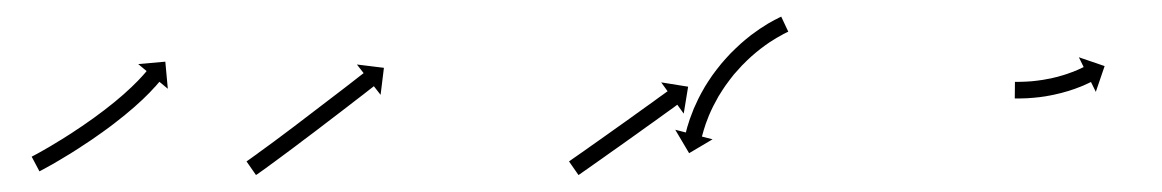

<svg xmlns="http://www.w3.org/2000/svg" viewBox="-20 -279 1398 231"><path d="M19.8 -91.4C19.3 -91.1 18.7 -90.8 18.1 -90.5L27.5 -72.8C28.1 -73.1 28.6 -73.4 29.2 -73.8L29.2 -73.8L29.3 -73.8C30.9 -74.7 32.6 -75.6 34.3 -76.5L34.3 -76.5L34.3 -76.5C36.9 -77.9 39.5 -79.4 42 -80.8C42 -80.8 42 -80.8 42.1 -80.8C42.1 -80.8 42.1 -80.8 42.1 -80.8C45.4 -82.7 48.7 -84.6 52 -86.6C52 -86.6 52 -86.6 52 -86.6C52 -86.6 52 -86.6 52 -86.6C55.9 -88.9 59.8 -91.2 63.6 -93.6C63.6 -93.6 63.6 -93.6 63.6 -93.6C63.7 -93.6 63.7 -93.6 63.7 -93.6C68 -96.3 72.2 -99 76.4 -101.7C76.4 -101.7 76.5 -101.7 76.5 -101.7C76.5 -101.7 76.5 -101.8 76.5 -101.8C81 -104.7 85.5 -107.7 90 -110.7C90 -110.7 90 -110.7 90 -110.7C90 -110.7 90 -110.7 90 -110.7C94.6 -113.9 99.2 -117.1 103.7 -120.3C103.7 -120.3 103.7 -120.3 103.7 -120.3C103.8 -120.3 103.8 -120.4 103.8 -120.4C108.3 -123.6 112.8 -126.9 117.2 -130.3C117.2 -130.3 117.2 -130.3 117.3 -130.3C117.3 -130.4 117.3 -130.4 117.3 -130.4C121.6 -133.7 125.8 -137 130 -140.4C130 -140.4 130 -140.4 130.1 -140.4C130.1 -140.5 130.1 -140.5 130.1 -140.5C134 -143.7 137.9 -147 141.7 -150.3C141.7 -150.3 141.8 -150.3 141.8 -150.3C141.8 -150.4 141.8 -150.4 141.8 -150.4C145.2 -153.4 148.6 -156.5 151.9 -159.6C151.9 -159.6 151.9 -159.6 152 -159.7C152 -159.7 152 -159.7 152 -159.7C154.8 -162.4 157.6 -165.1 160.3 -167.9C160.3 -167.9 160.3 -167.9 160.3 -167.9C160.4 -167.9 160.4 -168 160.4 -168C162.4 -170.1 164.5 -172.3 166.5 -174.6C166.5 -174.6 166.5 -174.6 166.6 -174.6C166.6 -174.6 166.6 -174.6 166.6 -174.6C167.9 -176.1 169.2 -177.6 170.4 -179C170.4 -179 170.4 -179 170.4 -179.1C170.5 -179.1 170.5 -179.1 170.5 -179.1C170.9 -179.6 171.3 -180.1 171.8 -180.6L181.9 -172.2L178.9 -204.8L146.3 -201.9L156.4 -193.5C156 -193 155.6 -192.5 155.2 -192C155.2 -192 155.2 -192 155.2 -192C155.2 -192 155.2 -192 155.2 -192C154 -190.6 152.8 -189.3 151.6 -187.9C151.6 -187.9 151.7 -187.9 151.7 -188C151.7 -188 151.7 -188 151.7 -188C149.8 -185.9 147.9 -183.8 145.9 -181.8C145.9 -181.8 145.9 -181.8 146 -181.8C146 -181.9 146 -181.9 146 -181.9C143.4 -179.3 140.8 -176.7 138.1 -174.1C138.1 -174.1 138.2 -174.1 138.2 -174.2C138.2 -174.2 138.2 -174.2 138.2 -174.2C135 -171.2 131.8 -168.2 128.5 -165.3C128.5 -165.3 128.6 -165.4 128.6 -165.4C128.6 -165.4 128.6 -165.4 128.6 -165.4C124.9 -162.2 121.2 -159 117.4 -155.9C117.4 -155.9 117.4 -155.9 117.4 -155.9C117.4 -156 117.5 -156 117.5 -156C113.4 -152.7 109.2 -149.4 105.1 -146.2C105.1 -146.2 105.1 -146.2 105.1 -146.2C105.1 -146.2 105.2 -146.3 105.2 -146.3C100.8 -143 96.4 -139.7 92 -136.5C92 -136.5 92 -136.6 92.1 -136.6C92.1 -136.6 92.1 -136.6 92.1 -136.6C87.7 -133.4 83.2 -130.3 78.7 -127.2C78.7 -127.2 78.7 -127.2 78.7 -127.2C78.8 -127.3 78.8 -127.3 78.8 -127.3C74.4 -124.3 70 -121.4 65.6 -118.5C65.6 -118.5 65.6 -118.5 65.6 -118.5C65.6 -118.5 65.6 -118.5 65.6 -118.5C61.5 -115.9 57.3 -113.2 53.1 -110.6C53.1 -110.6 53.1 -110.6 53.1 -110.6C53.2 -110.6 53.2 -110.7 53.2 -110.7C49.4 -108.3 45.6 -106.1 41.8 -103.8C41.8 -103.8 41.8 -103.8 41.8 -103.8C41.8 -103.8 41.9 -103.8 41.9 -103.8C38.6 -101.9 35.4 -100.1 32.2 -98.2C32.2 -98.2 32.2 -98.2 32.2 -98.2C32.2 -98.2 32.2 -98.2 32.2 -98.2C29.7 -96.8 27.2 -95.4 24.7 -94L24.7 -94L24.7 -94C23.1 -93.2 21.5 -92.3 19.8 -91.4L19.8 -91.4Z M278.2 -85.9C277.7 -85.6 277.1 -85.2 276.6 -84.8L288 -68.4C288.5 -68.8 289.1 -69.1 289.6 -69.5L289.6 -69.5L289.7 -69.5C291.2 -70.6 292.8 -71.7 294.3 -72.8L294.3 -72.8L294.3 -72.8C296.7 -74.5 299.1 -76.2 301.5 -77.9L301.5 -78L301.5 -78C304.5 -80.2 307.6 -82.4 310.7 -84.7L310.7 -84.7L310.7 -84.7C314.3 -87.3 317.9 -90 321.5 -92.7L321.5 -92.7L321.5 -92.7C325.5 -95.6 329.5 -98.6 333.5 -101.6L333.5 -101.6L333.5 -101.6C337.8 -104.8 342.1 -108 346.3 -111.3L346.3 -111.3L346.3 -111.3C350.7 -114.6 355.1 -117.9 359.5 -121.2C363.9 -124.6 368.3 -127.9 372.7 -131.3C376.9 -134.5 381.1 -137.7 385.4 -141C389.3 -144 393.3 -147.1 397.3 -150.1C400.8 -152.8 404.3 -155.6 407.9 -158.3C410.9 -160.6 413.9 -162.9 416.9 -165.2C419.2 -167 421.5 -168.8 423.8 -170.6C425.2 -171.7 426.7 -172.9 428.2 -174C428.7 -174.4 429.2 -174.9 429.8 -175.3L437.9 -164.9L441.9 -197.4L409.4 -201.4L417.5 -191C417 -190.6 416.4 -190.2 415.9 -189.8C414.4 -188.7 413 -187.5 411.5 -186.4C409.2 -184.6 406.9 -182.8 404.6 -181C401.6 -178.7 398.6 -176.4 395.7 -174.1C392.1 -171.4 388.6 -168.7 385.1 -166C381.1 -162.9 377.2 -159.9 373.2 -156.9C369 -153.6 364.8 -150.4 360.5 -147.2C356.2 -143.8 351.8 -140.5 347.4 -137.2C343 -133.8 338.7 -130.5 334.3 -127.2L334.3 -127.2L334.3 -127.2C330 -124 325.8 -120.8 321.5 -117.6L321.5 -117.6L321.5 -117.6C317.5 -114.7 313.6 -111.7 309.6 -108.7L309.6 -108.7L309.6 -108.7C306 -106.1 302.4 -103.4 298.8 -100.8L298.8 -100.8L298.8 -100.8C295.8 -98.6 292.8 -96.4 289.7 -94.2L289.7 -94.2L289.8 -94.2C287.4 -92.5 285.1 -90.8 282.7 -89.1L282.7 -89.1L282.7 -89.1C281.2 -88.1 279.7 -87 278.2 -85.9L278.2 -85.9Z M665.9 -85.7C665.5 -85.4 665 -85.1 664.6 -84.8L676 -68.4C676.5 -68.7 676.9 -69 677.4 -69.3C678.6 -70.2 679.9 -71.1 681.2 -72C683.1 -73.4 685.1 -74.7 687.1 -76.1C689.6 -77.9 692.1 -79.7 694.7 -81.5C697.7 -83.6 700.7 -85.7 703.7 -87.8C707.1 -90.2 710.5 -92.6 713.8 -95C717.4 -97.5 721 -100 724.6 -102.6C728.3 -105.2 732 -107.8 735.7 -110.5C739.4 -113.1 743.1 -115.7 746.8 -118.4C750.3 -120.9 753.9 -123.5 757.5 -126.1C760.8 -128.4 764.1 -130.8 767.5 -133.2C770.5 -135.4 773.5 -137.5 776.5 -139.7C779 -141.5 781.5 -143.3 784 -145.1C786 -146.5 787.9 -147.9 789.9 -149.3C791.1 -150.3 792.4 -151.2 793.6 -152.1C794.1 -152.4 794.5 -152.7 794.9 -153L802.6 -142.3L807.9 -174.7L775.5 -179.9L783.2 -169.2C782.8 -168.9 782.4 -168.6 781.9 -168.3C780.7 -167.4 779.4 -166.5 778.2 -165.6C776.2 -164.2 774.3 -162.8 772.3 -161.4C769.8 -159.6 767.3 -157.7 764.8 -155.9C761.8 -153.8 758.8 -151.6 755.8 -149.5C752.5 -147.1 749.1 -144.7 745.8 -142.3C742.3 -139.8 738.7 -137.2 735.1 -134.6C731.4 -132 727.7 -129.4 724.1 -126.8C720.4 -124.1 716.7 -121.5 713 -118.9C709.4 -116.3 705.8 -113.8 702.3 -111.3C698.9 -108.9 695.6 -106.5 692.2 -104.2C689.2 -102.1 686.2 -100 683.2 -97.8C680.7 -96.1 678.1 -94.3 675.6 -92.5C673.6 -91.1 671.7 -89.7 669.7 -88.4C668.4 -87.5 667.2 -86.6 665.9 -85.7ZM926.6 -240C927.2 -240.3 927.8 -240.6 928.4 -240.9L919.9 -259C919.3 -258.7 918.7 -258.4 918.1 -258.1C918.1 -258.1 918.1 -258.1 918 -258.1C918 -258.1 918 -258.1 918 -258.1C916.2 -257.2 914.5 -256.3 912.8 -255.4C912.8 -255.4 912.7 -255.4 912.7 -255.4C912.7 -255.4 912.6 -255.4 912.6 -255.4C910 -254 907.3 -252.5 904.7 -251C904.7 -251 904.6 -250.9 904.6 -250.9C904.6 -250.9 904.5 -250.9 904.5 -250.9C901.2 -248.9 897.9 -246.8 894.6 -244.6C894.6 -244.6 894.5 -244.6 894.5 -244.6C894.4 -244.5 894.4 -244.5 894.4 -244.5C890.6 -241.9 886.8 -239.2 883.1 -236.4C883.1 -236.4 883.1 -236.4 883.1 -236.3C883 -236.3 883 -236.3 883 -236.3C878.9 -233.1 875 -229.8 871.1 -226.4C871.1 -226.4 871 -226.4 871 -226.3C870.9 -226.3 870.9 -226.2 870.9 -226.2C866.8 -222.5 862.9 -218.7 859 -214.8C859 -214.8 858.9 -214.8 858.9 -214.7C858.8 -214.7 858.8 -214.6 858.8 -214.6C854.9 -210.5 851.1 -206.2 847.4 -201.9C847.4 -201.9 847.4 -201.9 847.3 -201.8C847.3 -201.8 847.3 -201.7 847.3 -201.7C843.7 -197.3 840.2 -192.8 836.9 -188.2C836.9 -188.2 836.8 -188.1 836.8 -188.1C836.8 -188 836.7 -187.9 836.7 -187.9C833.6 -183.4 830.6 -178.8 827.7 -174.1C827.7 -174.1 827.7 -174 827.7 -174C827.6 -173.9 827.6 -173.8 827.6 -173.8C825 -169.4 822.5 -164.8 820.2 -160.2C820.2 -160.2 820.2 -160.2 820.1 -160.1C820.1 -160.1 820.1 -160 820.1 -160C818.1 -155.9 816.2 -151.6 814.3 -147.4C814.3 -147.4 814.3 -147.3 814.3 -147.3C814.3 -147.2 814.3 -147.2 814.3 -147.2C812.8 -143.5 811.4 -139.9 810.1 -136.2C810.1 -136.2 810.1 -136.2 810.1 -136.1C810.1 -136.1 810 -136 810 -136C809.1 -133.2 808.2 -130.3 807.3 -127.4C807.3 -127.4 807.3 -127.4 807.3 -127.3C807.3 -127.3 807.2 -127.3 807.2 -127.3C806.7 -125.4 806.2 -123.5 805.7 -121.7C805.7 -121.7 805.7 -121.6 805.7 -121.6C805.7 -121.6 805.7 -121.6 805.7 -121.6C805.5 -120.9 805.3 -120.3 805.2 -119.6L792.4 -122.9L809.1 -94.7L837.3 -111.4L824.5 -114.7C824.7 -115.3 824.9 -116 825 -116.6C825 -116.6 825 -116.6 825 -116.6C825 -116.5 825 -116.5 825 -116.5C825.5 -118.3 826 -120 826.5 -121.8C826.5 -121.8 826.5 -121.7 826.4 -121.7C826.4 -121.7 826.4 -121.6 826.4 -121.6C827.2 -124.3 828.1 -127 829 -129.7C829 -129.7 829 -129.6 829 -129.6C829 -129.5 828.9 -129.5 828.9 -129.5C830.2 -132.9 831.5 -136.4 832.8 -139.7C832.8 -139.7 832.8 -139.7 832.8 -139.6C832.8 -139.6 832.7 -139.5 832.7 -139.5C834.4 -143.5 836.2 -147.5 838.1 -151.3C838.1 -151.3 838.1 -151.3 838.1 -151.2C838 -151.2 838 -151.1 838 -151.1C840.2 -155.4 842.5 -159.7 844.9 -163.9C844.9 -163.9 844.9 -163.8 844.9 -163.7C844.8 -163.7 844.8 -163.6 844.8 -163.6C847.5 -168 850.3 -172.4 853.2 -176.6C853.2 -176.6 853.2 -176.6 853.2 -176.5C853.1 -176.5 853.1 -176.4 853.1 -176.4C856.2 -180.8 859.5 -185 862.8 -189.2C862.8 -189.2 862.8 -189.1 862.7 -189.1C862.7 -189 862.6 -189 862.6 -189C866.1 -193 869.7 -197 873.3 -200.9C873.3 -200.9 873.3 -200.8 873.3 -200.8C873.2 -200.8 873.2 -200.7 873.2 -200.7C876.8 -204.4 880.5 -208 884.4 -211.5C884.4 -211.5 884.3 -211.4 884.3 -211.4C884.2 -211.3 884.2 -211.3 884.2 -211.3C887.8 -214.5 891.6 -217.6 895.4 -220.6C895.4 -220.6 895.3 -220.5 895.3 -220.5C895.2 -220.5 895.2 -220.4 895.2 -220.4C898.6 -223 902.1 -225.6 905.7 -228C905.7 -228 905.7 -228 905.6 -228C905.6 -227.9 905.5 -227.9 905.5 -227.9C908.6 -229.9 911.7 -231.9 914.8 -233.7C914.8 -233.7 914.8 -233.7 914.7 -233.7C914.7 -233.7 914.7 -233.6 914.7 -233.6C917.1 -235 919.5 -236.4 922 -237.7C922 -237.7 922 -237.7 921.9 -237.7C921.9 -237.7 921.9 -237.7 921.9 -237.7C923.5 -238.5 925.1 -239.3 926.7 -240.1C926.7 -240.1 926.7 -240.1 926.7 -240.1C926.7 -240 926.6 -240 926.6 -240Z M1202.1 -180.5C1201.8 -180.5 1201.4 -180.5 1201.1 -180.5L1200.9 -160.5C1201.2 -160.5 1201.6 -160.5 1201.9 -160.5L1201.9 -160.5L1201.9 -160.5C1202.9 -160.5 1203.9 -160.5 1204.9 -160.5C1204.9 -160.5 1204.9 -160.5 1204.9 -160.5C1204.9 -160.5 1204.9 -160.5 1204.9 -160.5C1206.5 -160.5 1208 -160.5 1209.5 -160.6C1209.5 -160.6 1209.5 -160.6 1209.6 -160.6C1209.6 -160.6 1209.6 -160.6 1209.6 -160.6C1211.6 -160.6 1213.6 -160.7 1215.5 -160.8C1215.5 -160.8 1215.6 -160.8 1215.6 -160.8C1215.6 -160.8 1215.6 -160.8 1215.6 -160.8C1218 -160.9 1220.3 -161.1 1222.6 -161.3C1222.6 -161.3 1222.7 -161.3 1222.7 -161.3C1222.7 -161.3 1222.8 -161.3 1222.8 -161.3C1225.4 -161.5 1228 -161.8 1230.6 -162.1C1230.6 -162.1 1230.6 -162.1 1230.6 -162.1C1230.7 -162.1 1230.7 -162.1 1230.7 -162.1C1233.5 -162.5 1236.2 -162.9 1239 -163.3C1239 -163.3 1239 -163.3 1239.1 -163.3C1239.1 -163.4 1239.2 -163.4 1239.2 -163.4C1242 -163.8 1244.8 -164.4 1247.7 -165C1247.7 -165 1247.7 -165 1247.8 -165C1247.8 -165 1247.8 -165 1247.8 -165C1250.7 -165.6 1253.5 -166.3 1256.3 -167C1256.3 -167 1256.3 -167 1256.4 -167C1256.4 -167 1256.4 -167 1256.4 -167C1259.1 -167.7 1261.9 -168.5 1264.5 -169.3C1264.5 -169.3 1264.6 -169.3 1264.6 -169.3C1264.6 -169.3 1264.7 -169.3 1264.7 -169.3C1267.2 -170.1 1269.7 -170.9 1272.2 -171.8C1272.2 -171.8 1272.2 -171.8 1272.2 -171.8C1272.3 -171.8 1272.3 -171.8 1272.3 -171.8C1274.5 -172.6 1276.7 -173.5 1278.9 -174.3C1278.9 -174.3 1279 -174.3 1279 -174.3C1279 -174.3 1279 -174.3 1279 -174.3C1280.9 -175.1 1282.7 -175.9 1284.6 -176.6C1284.6 -176.6 1284.6 -176.6 1284.6 -176.7C1284.6 -176.7 1284.6 -176.7 1284.6 -176.7C1286.1 -177.3 1287.5 -177.9 1288.9 -178.6C1288.9 -178.6 1288.9 -178.6 1288.9 -178.6C1288.9 -178.6 1288.9 -178.6 1288.9 -178.6C1289.8 -179 1290.7 -179.4 1291.6 -179.9L1291.6 -179.9L1291.6 -179.9C1291.9 -180 1292.3 -180.2 1292.6 -180.3L1298.4 -168.5L1309 -199.5L1278 -210.1L1283.8 -198.3C1283.5 -198.2 1283.2 -198 1282.9 -197.9L1282.9 -197.9L1282.9 -197.9C1282.1 -197.5 1281.3 -197.1 1280.4 -196.7C1280.4 -196.7 1280.4 -196.7 1280.5 -196.7C1280.5 -196.7 1280.5 -196.7 1280.5 -196.7C1279.2 -196.1 1277.9 -195.6 1276.6 -195C1276.6 -195 1276.6 -195 1276.6 -195C1276.7 -195 1276.7 -195 1276.7 -195C1275 -194.3 1273.3 -193.6 1271.6 -192.9C1271.6 -192.9 1271.6 -192.9 1271.6 -192.9C1271.7 -192.9 1271.7 -192.9 1271.7 -192.9C1269.6 -192.2 1267.6 -191.4 1265.5 -190.7C1265.5 -190.7 1265.6 -190.7 1265.6 -190.7C1265.6 -190.7 1265.7 -190.7 1265.7 -190.7C1263.4 -189.9 1261 -189.1 1258.7 -188.4C1258.7 -188.4 1258.7 -188.4 1258.8 -188.4C1258.8 -188.4 1258.8 -188.5 1258.8 -188.5C1256.3 -187.7 1253.8 -187 1251.3 -186.3C1251.3 -186.3 1251.3 -186.3 1251.4 -186.4C1251.4 -186.4 1251.4 -186.4 1251.4 -186.4C1248.8 -185.7 1246.2 -185.1 1243.6 -184.5C1243.6 -184.5 1243.6 -184.5 1243.6 -184.5C1243.7 -184.6 1243.7 -184.6 1243.7 -184.6C1241.1 -184 1238.4 -183.5 1235.7 -183.1C1235.7 -183.1 1235.8 -183.1 1235.8 -183.1C1235.8 -183.1 1235.9 -183.1 1235.9 -183.1C1233.3 -182.7 1230.7 -182.3 1228.1 -182C1228.1 -182 1228.1 -182 1228.2 -182C1228.2 -182 1228.2 -182 1228.2 -182C1225.8 -181.7 1223.4 -181.4 1220.9 -181.2C1220.9 -181.2 1221 -181.2 1221 -181.2C1221 -181.2 1221 -181.2 1221 -181.2C1218.9 -181 1216.7 -180.9 1214.5 -180.8C1214.5 -180.8 1214.5 -180.8 1214.5 -180.8C1214.5 -180.8 1214.6 -180.8 1214.6 -180.8C1212.7 -180.7 1210.9 -180.6 1209 -180.6C1209 -180.6 1209 -180.6 1209 -180.6C1209.1 -180.6 1209.1 -180.6 1209.1 -180.6C1207.6 -180.5 1206.2 -180.5 1204.8 -180.5C1204.8 -180.5 1204.8 -180.5 1204.8 -180.5C1204.8 -180.5 1204.8 -180.5 1204.8 -180.5C1203.9 -180.5 1203 -180.5 1202.1 -180.5L1202.1 -180.5Z"/></svg>

Font: FRB American Cursive Just Arrows Extralight
Style: Italic
Weight: 200
Italic angle: -25°
Version: Version 2.0;Modular Font Editor K font №1